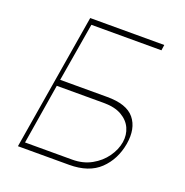

<svg xmlns="http://www.w3.org/2000/svg" viewBox="-130 -845 926 962"><g transform="rotate(20 333.0 -363.5)"><path d="M68.2 0 188.9 -727.3H583.8L579.5 -697.4H206L153.4 -384.9H403.4Q508.5 -385.3 549.9 -334.3Q591.3 -283.4 576.7 -197.4Q561.4 -110.4 503.7 -55.2Q446 0 340.9 0ZM95.2 -29.8H346.6Q404.5 -29.8 449 -54.7Q493.6 -79.5 521.1 -118.4Q548.7 -157.3 555.4 -198.9Q561.8 -239.3 546.3 -273.8Q530.9 -308.2 494 -329.5Q457 -350.9 399.1 -350.9H147.7Z"/></g></svg>

Font: Inter UI Thin
Style: Italic
Weight: 100
Italic angle: -9.39999°
Designer: Rasmus Andersson
Foundry: rsms
Version: 3.2;8d6f07862